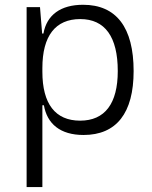

<svg xmlns="http://www.w3.org/2000/svg" viewBox="-20 -547 626 792"><path d="M89.8 224.6H154.8V-112.8H161.1C174.3 -36.6 228 9.8 324.7 9.8C460.4 9.8 531.2 -80.6 531.2 -253.9C531.2 -433.6 460 -527.3 322.8 -527.3C230.5 -527.3 172.9 -485.8 159.2 -408.7H153.8L145 -517.6H89.8ZM154.8 -251V-266.1C154.8 -398.9 208.5 -468.3 311 -468.3C413.1 -468.3 465.8 -395 465.8 -253.9C465.8 -119.6 412.6 -49.3 310.5 -49.3C208 -49.3 154.8 -118.7 154.8 -251Z"/></svg>

Font: Cascadia Mono Light
Style: Regular
Weight: 300
Monospace: yes
Designer: Aaron Bell
Foundry: Saja Typeworks
Version: Version 2404.023